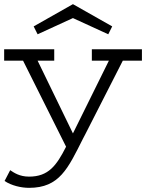

<svg xmlns="http://www.w3.org/2000/svg" viewBox="-20 -702 703 924"><path d="M663 -465H422V-410H504L331 -60L161 -410H241V-465H0V-410H91L298 4C252 95 213 148 120 148C74 148 47 129 29 117L2 169C35 191 81 202 120 202C266 202 307 109 379 -34L390 -55L571 -410H663ZM520 -575 331 -682 142 -575 161 -537 331 -615 501 -537Z"/></svg>

Font: Stint Ultra Expanded
Style: Regular
Weight: 400
Width: 7
Designer: Astigmatic (AOETI)
Foundry: Astigmatic (AOETI)
Version: Version 1.000